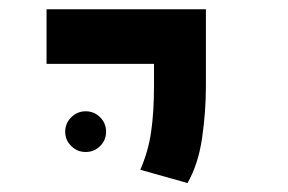

<svg xmlns="http://www.w3.org/2000/svg" viewBox="-20 -606 626 417"><path d="M387.2 -208.5 284.7 -237.3Q302.2 -277.3 308.3 -320.3Q314.5 -363.3 314.5 -419.9V-467.3H81.1V-585.9H427.2V-419.9Q427.2 -363.3 418.9 -306.2Q410.6 -249 387.2 -208.5ZM166 -275.9Q147.9 -275.9 134.8 -288.8Q121.6 -301.8 121.6 -319.8Q121.6 -338.4 134.8 -351.3Q147.9 -364.3 166 -364.3Q184.6 -364.3 197.5 -351.3Q210.4 -338.4 210.4 -319.8Q210.4 -301.8 197.5 -288.8Q184.6 -275.9 166 -275.9Z"/></svg>

Font: CaskaydiaCove NF SemiBold
Style: Regular
Weight: 600
Designer: Aaron Bell
Foundry: Saja Typeworks
Version: Version 2111.001; VTT 6.35;Nerd Fonts 3.2.1